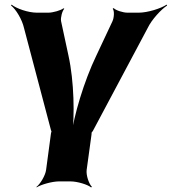

<svg xmlns="http://www.w3.org/2000/svg" viewBox="-20 -583 745 833"><path d="M277 -342 245 -491C242 -506 250 -536 259 -545L255 -547C245 -538 209 -528 190 -528H140C102 -528 51 -546 30 -563L28 -559C49 -543 76 -498 84 -462L201 -19C202 -18 204 -9 205 -9L204 -13C203 -13 201 -4 201 -3L180 154C177 178 155 215 138 228L139 230C157 218 206 204 236 204H286C316 204 361 218 375 230L379 228C366 215 353 178 356 154L377 1C377 0 378 -9 377 -9L375 -5C376 -5 382 -14 383 -15L621 -462C638 -498 680 -543 705 -559L703 -563C678 -546 620 -528 582 -528H533C514 -528 482 -538 473 -548L469 -545C477 -536 475 -506 468 -491L398 -342C344 -230 300 -80 289 8H293C304 -80 302 -229 277 -342Z"/></svg>

Font: Asimov
Style: EdgeWideIt
Weight: 500
Designer: Google
Version: Version 2.000980: 2014